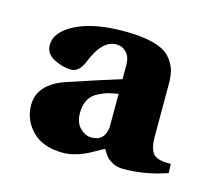

<svg xmlns="http://www.w3.org/2000/svg" viewBox="-60 -661 524 468"><g transform="rotate(15 202.5 -427.5)"><path d="M28 -358Q28 -411 97 -434Q181 -462 227 -476V-511Q227 -532 216.5 -543Q206 -554 191 -554Q155 -554 132 -496Q120 -466 100 -466Q78 -466 56 -477.5Q34 -489 34 -511Q34 -544 79.5 -567Q125 -590 201 -590Q246 -590 275.5 -582Q305 -574 318 -558.5Q331 -543 335 -528.5Q339 -514 339 -495V-362Q339 -329 350.5 -317.5Q362 -306 394 -307L395 -284Q340 -265 285 -265Q269 -265 257.5 -271.5Q246 -278 242 -283Q238 -288 230 -301Q224 -298 209 -289.5Q194 -281 185 -277Q176 -273 161.5 -269Q147 -265 133 -265Q82 -265 55 -292.5Q28 -320 28 -358ZM148 -370Q148 -345 161.5 -332Q175 -319 190 -319Q224 -319 227 -356V-439Q210 -436 202 -434Q194 -432 178.5 -424.5Q163 -417 155.5 -403.5Q148 -390 148 -370Z"/></g></svg>

Font: Heuristica
Style: Bold
Weight: 700
Version: Version 1.0.2